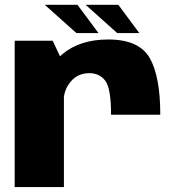

<svg xmlns="http://www.w3.org/2000/svg" viewBox="-20 -758 724 778"><path d="M430 -293H629.5Q629.5 -448.5 586.5 -523.2Q543.5 -598 418.5 -598Q304.5 -598 233.2 -539Q162 -480 162 -392.5L238 -349.5Q238 -393 266.5 -427.2Q295 -461.5 342 -461.5Q383 -461.5 406.5 -431Q430 -400.5 430 -293ZM39.5 0H239V-496L193.5 -593H39.5ZM455 -624H544.5L459.5 -738.5H327ZM289.5 -624H379L294 -738.5H161.5Z"/></svg>

Font: Anybody UltraCondensed Thin ExtraBold
Style: Regular
Weight: 800
Version: Version 1.111